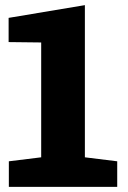

<svg xmlns="http://www.w3.org/2000/svg" viewBox="-20 -731 500 751"><path d="M438.5 -100.1V0H14.6V-100.1L141.1 -115.7V-564.9L13.7 -566.4V-661.1L312 -710.9V-115.7Z"/></svg>

Font: Hanuman Black
Style: Regular
Weight: 900
Designer: Danh Hong
Version: Version 8.002; ttfautohint (v1.8.3)